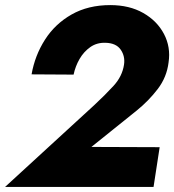

<svg xmlns="http://www.w3.org/2000/svg" viewBox="-21 -734 684 754"><path d="M-1 0H582L606 -156L338 -157L516 -300Q563 -338 598.5 -384.5Q634 -431 641 -489Q650 -549 623 -600.5Q596 -652 541.5 -683Q487 -714 412 -714Q325 -714 260 -677Q195 -640 155.5 -578Q116 -516 103 -442L268 -441Q275 -474 291.5 -502.5Q308 -531 333.5 -549Q359 -567 393 -566Q435 -565 453 -539Q471 -513 466 -480Q459 -434 425 -397Q391 -360 350 -322Z"/></svg>

Font: Jost* 700 Bold Italic
Style: Bold Italic
Weight: 700
Italic angle: -10°
Version: Version 3.200; ttfautohint (v0.97) -l 8 -r 50 -G 200 -x 14 -